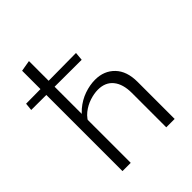

<svg xmlns="http://www.w3.org/2000/svg" viewBox="-220 -835 955 955"><g transform="rotate(-45 257.0 -358.0)"><path d="M394 0V-242Q394 -304 366 -338.5Q338 -373 286 -373Q259 -373 228 -363Q197 -353 170.5 -332Q144 -311 130 -276L108 -289Q129 -334 162.5 -362.5Q196 -391 235 -404.5Q274 -418 311 -418Q374 -418 413.5 -377Q453 -336 453 -261V0ZM86 0V-706L144 -716V0ZM334 -535 -20 -536 -16 -576 338 -579Z"/></g></svg>

Font: Ysabeau Office Light
Style: Regular
Weight: 300
Designer: Christian Thalmann (Catharsis Fonts)
Version: Version 2.001;gftools[0.9.30]; featfreeze: tnum,lnum,ss02